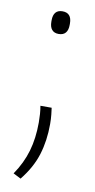

<svg xmlns="http://www.w3.org/2000/svg" viewBox="-73 -484 324 655"><g transform="rotate(10 89.0 -156.5)"><path d="M110 -119.5Q111 -112 112.8 -96.8Q114.5 -81.5 114.5 -63.5Q114.5 -6 99.5 42.5Q84.5 91 47.5 137L21 123.5Q49.5 82 62.5 37.2Q75.5 -7.5 75.5 -62Q75.5 -77 74.5 -91.5Q73.5 -106 71 -119.5ZM89.5 -371.5Q74 -371.5 66 -381Q58 -390.5 58 -408.5V-413.5Q58 -431.5 66 -440.8Q74 -450 89.5 -450Q105.5 -450 113.5 -440.8Q121.5 -431.5 121.5 -413.5V-408.5Q121.5 -390.5 113.5 -381Q105.5 -371.5 89.5 -371.5Z"/></g></svg>

Font: Anek Latin ExtraLight
Style: Regular
Weight: 250
Designer: Yesha Goshar
Foundry: Ek Type
Version: Version 1.003